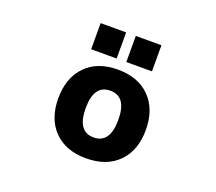

<svg xmlns="http://www.w3.org/2000/svg" viewBox="-126 -928 1253 1113"><g transform="rotate(20 500.0 -371.0)"><path d="M402.3 -261.7Q402.3 -117.2 502.9 -117.2Q603.5 -117.2 603.5 -261.2Q603.5 -405.3 502.9 -405.3Q402.3 -405.3 402.3 -261.7ZM305.7 -461.9Q377 -535.2 502.9 -535.2Q628.9 -535.2 701.2 -461.4Q773.4 -387.7 773.4 -261.2Q773.4 -134.8 701.2 -61.5Q628.9 11.7 502.9 11.7Q377 11.7 305.2 -61.5Q233.4 -134.8 233.4 -261.2Q233.4 -387.7 305.7 -461.9ZM315.4 -592.8V-753.9H472.7V-592.8ZM532.2 -592.8V-753.9H690.4V-592.8Z"/></g></svg>

Font: GenEi Gothic M Heavy
Style: Regular
Weight: 800
Designer: o_tamon (Modified); [Source Han Sans]
Ryoko NISHIZUKA  (kana & ideographs); Paul D. Hunt (Latin, Greek & Cyrillic); Wenl
Version: Version 1.1a;Original Version 1.004